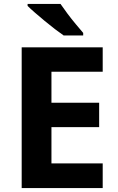

<svg xmlns="http://www.w3.org/2000/svg" viewBox="-20 -954 600 974"><path d="M501 0H90V-714H501V-590H241V-433H483V-309H241V-125H501ZM287 -934Q302 -912 322.5 -884.5Q343 -857 364.5 -831.5Q386 -806 402 -787V-774H303Q284 -787 258.5 -806.5Q233 -826 206.5 -848Q180 -870 157 -890Q134 -910 120 -924V-934Z"/></svg>

Font: Noto Naskh Arabic
Style: Regular
Weight: 400
Designer: Monotype Design Team, David Williams, Mohamad Dakak and Nizar Qandah
Foundry: Monotype Imaging Inc.
Version: Version 2.013